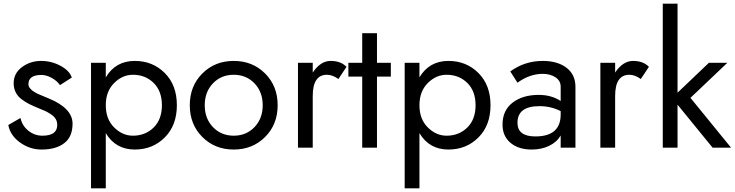

<svg xmlns="http://www.w3.org/2000/svg" viewBox="-20 -800 3980 1040"><path d="M91 -161Q100 -119 133.5 -92Q167 -65 210 -65Q290 -65 290 -123Q290 -141 282 -155Q274 -169 256.5 -180.5Q239 -192 225.5 -198.5Q212 -205 186 -215Q157 -227 138 -236.5Q119 -246 97.5 -262Q76 -278 65 -300Q54 -322 54 -349Q54 -403 99 -436.5Q144 -470 203 -470Q258 -470 307 -444Q356 -418 369 -380L305 -339Q288 -363 259.5 -378.5Q231 -394 204 -394Q134 -394 134 -344Q134 -338 136 -332.5Q138 -327 142.5 -322Q147 -317 151.5 -312.5Q156 -308 164.5 -303Q173 -298 178 -295Q183 -292 194.5 -287.5Q206 -283 211 -280.5Q216 -278 229 -273Q242 -268 246 -266Q373 -213 373 -130Q373 -59 328 -24.5Q283 10 205 10Q141 10 88 -28.5Q35 -67 25 -123Z M700 -395Q643 -395 598 -350Q553 -305 553 -230Q553 -155 598 -110Q643 -65 700 -65Q767 -65 812 -109Q857 -153 857 -230Q857 -307 812 -351Q767 -395 700 -395ZM710 10Q606 10 553 -79V220H473V-460H553V-381Q606 -470 710 -470Q807 -470 872.5 -404.5Q938 -339 938 -230Q938 -121 872.5 -55.5Q807 10 710 10Z M1133.5 -348.5Q1089 -302 1089 -230Q1089 -158 1133.5 -111.5Q1178 -65 1246 -65Q1314 -65 1358.5 -111.5Q1403 -158 1403 -230Q1403 -302 1358.5 -348.5Q1314 -395 1246 -395Q1178 -395 1133.5 -348.5ZM1076 -58Q1008 -126 1008 -230Q1008 -334 1076 -402Q1144 -470 1246 -470Q1348 -470 1416 -402Q1484 -334 1484 -230Q1484 -126 1416 -58Q1348 10 1246 10Q1144 10 1076 -58Z M1813 -372Q1781 -395 1751 -395Q1674 -395 1674 -280V0H1594V-460H1674V-407Q1716 -470 1771 -470Q1826 -470 1857 -438Z M1942 -620H2022V-460H2097V-385H2022V0H1942V-385H1867V-460H1942Z M2399 -395Q2342 -395 2297 -350Q2252 -305 2252 -230Q2252 -155 2297 -110Q2342 -65 2399 -65Q2466 -65 2511 -109Q2556 -153 2556 -230Q2556 -307 2511 -351Q2466 -395 2399 -395ZM2409 10Q2305 10 2252 -79V220H2172V-460H2252V-381Q2305 -470 2409 -470Q2506 -470 2571.5 -404.5Q2637 -339 2637 -230Q2637 -121 2571.5 -55.5Q2506 10 2409 10Z M2783 -352 2744 -413Q2822 -470 2920 -470Q3000 -470 3048.5 -433Q3097 -396 3097 -330V0H3017V-66Q2996 -30 2954.5 -10Q2913 10 2860 10Q2788 10 2745 -26.5Q2702 -63 2702 -125Q2702 -202 2756.5 -244Q2811 -286 2898 -286Q2967 -286 3017 -253V-330Q3017 -363 2988.5 -381.5Q2960 -400 2920 -400Q2849 -400 2783 -352ZM2783 -135Q2783 -61 2880 -61Q3017 -61 3017 -180V-198Q2965 -225 2902 -225Q2783 -225 2783 -135Z M3451 -372Q3419 -395 3389 -395Q3312 -395 3312 -280V0H3232V-460H3312V-407Q3354 -470 3409 -470Q3464 -470 3495 -438Z M3820 -460H3920L3720 -270L3940 0H3840L3650 -233V0H3570V-780H3650V-298Z"/></svg>

Font: renner_400book
Style: Book
Weight: 400
Version: Version 003.000 ; ttfautohint (v0.97) -l 8 -r 50 -G 200 -x 1